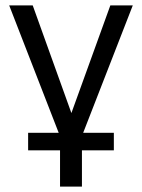

<svg xmlns="http://www.w3.org/2000/svg" viewBox="-20 -510 525 710"><path d="M202 180V46H84V-19H211L204 -1L14 -490H101L253 -67H235L388 -490H471L281 -2L274 -19H401V46H283V180Z"/></svg>

Font: Nunito Sans 10pt SemiCondensed
Style: Regular
Weight: 400
Width: 4
Designer: Vernon Adams
Foundry: Vernon Adams
Version: Version 3.101;gftools[0.9.27]